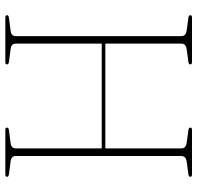

<svg xmlns="http://www.w3.org/2000/svg" viewBox="-30 -710 740 720"><g transform="rotate(-90 340.0 -350.0)"><path d="M143.5 -40.5Q143.5 -22.5 164.5 -20L211.5 -13.5Q221.5 -12.5 221.5 -6.5Q221.5 0 213 0H45.5Q37 0 37 -6.5Q37 -12.5 47 -13.5L93.5 -20Q115 -22.5 115 -40.5V-660.5Q115 -677.5 96 -680L47 -686.5Q37 -687.5 37 -694Q37 -700 45.5 -700H213Q221.5 -700 221.5 -694Q221.5 -687.5 211.5 -686.5L162 -680Q143.5 -677.5 143.5 -660.5V-338.5H536.5V-660.5Q536.5 -677.5 517.5 -680L468 -686.5Q458.5 -687.5 458.5 -694Q458.5 -700 467 -700H634.5Q643 -700 643 -694Q643 -687.5 633 -686.5L583.5 -680Q564.5 -677.5 564.5 -660.5V-40.5Q564.5 -22.5 586 -20L633 -13.5Q643 -12.5 643 -6.5Q643 0 634.5 0H467Q458.5 0 458.5 -6.5Q458.5 -12.5 468 -13.5L515 -20Q536.5 -22.5 536.5 -40.5V-325H143.5Z"/></g></svg>

Font: Fraunces 144pt Soft Thin
Style: Regular
Weight: 100
Version: Version 1.000;[0bf87f6ff]